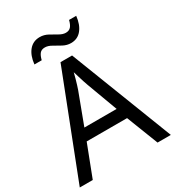

<svg xmlns="http://www.w3.org/2000/svg" viewBox="-213 -1039 1065 1165"><g transform="rotate(-30 319.5 -456.5)"><path d="M545 0 459 -221H176L91 0H0L279 -717H360L638 0ZM352 -517Q349 -525 342 -546Q335 -567 328.5 -589.5Q322 -612 318 -624Q313 -604 307.5 -583.5Q302 -563 296.5 -546Q291 -529 287 -517L206 -301H432ZM135 -784Q141 -843 169.5 -877.5Q198 -912 245 -912Q275 -912 301.5 -897.5Q328 -883 352 -869Q376 -855 397 -855Q420 -855 432.5 -869.5Q445 -884 452 -913H502Q496 -855 468 -820Q440 -785 393 -785Q365 -785 338.5 -799Q312 -813 287.5 -827.5Q263 -842 241 -842Q217 -842 205 -827.5Q193 -813 186 -784Z"/></g></svg>

Font: Noto Sans Balinese
Style: Regular
Weight: 400
Designer: Aditya Bayu, David Williams
Foundry: David Williams
Version: Version 2.003